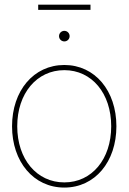

<svg xmlns="http://www.w3.org/2000/svg" viewBox="-20 -805 557 832"><path d="M258.8 7.8C391.6 7.8 484.4 -104 484.4 -257.8C484.4 -411.6 391.6 -523.4 258.8 -523.4C125.5 -523.4 32.2 -411.6 32.2 -257.8C32.2 -104 125.5 7.8 258.8 7.8ZM258.8 -14.6C139.2 -14.6 54.7 -115.2 54.7 -257.8C54.7 -400.4 139.2 -501 258.8 -501C377.9 -501 461.9 -400.4 461.9 -257.8C461.9 -115.2 377.9 -14.6 258.8 -14.6ZM258.8 -625.5C271.5 -625.5 281.7 -635.7 281.7 -648.4C281.7 -661.1 271.5 -671.4 258.8 -671.4C246.1 -671.4 235.8 -661.1 235.8 -648.4C235.8 -635.7 246.1 -625.5 258.8 -625.5ZM372.1 -784.7H145.5V-762.2H372.1Z"/></svg>

Font: Raveo Display Display Thin
Style: Regular
Weight: 100
Designer: Jakub Foglar, Rasmus Andersson (Inter)
Foundry: Jakubfoglar.com
Version: Version 1.100;Glyphs 3.2.3 (3260)